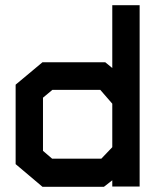

<svg xmlns="http://www.w3.org/2000/svg" viewBox="-20 -717 606 737"><path d="M411 -1V-25L379 0H143L40 -87V-392L143 -478H384L411 -456V-697H516V-1ZM411 -319 365 -372H181L145 -342V-138L180 -108H369L411 -152Z"/></svg>

Font: Turret Road ExtraBold
Style: Regular
Weight: 800
Designer: Noponies
Foundry: Noponies
Version: Version 1.001; ttfautohint (v1.8)